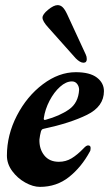

<svg xmlns="http://www.w3.org/2000/svg" viewBox="-20 -715 426 750"><path d="M7 -107Q7 -188 46 -263.5Q85 -339 147.5 -386Q210 -433 276 -433Q331 -433 358.5 -412Q386 -391 386 -359Q386 -299 320 -266.5Q254 -234 151 -212Q146 -211 144 -209Q142 -207 140 -202Q136 -187 134 -170Q133 -133 153 -108Q173 -83 210 -83Q237 -83 259.5 -96.5Q282 -110 307 -136Q317 -147 324 -147Q334 -147 334 -137Q334 -127 331 -123Q298 -62 249.5 -23.5Q201 15 136 15Q109 15 78.5 -2Q48 -19 27.5 -47Q7 -75 7 -107ZM289 -364Q289 -377 281.5 -387Q274 -397 261 -397Q238 -397 214.5 -376Q191 -355 173.5 -321.5Q156 -288 151 -253V-251Q151 -245 158 -247Q213 -262 249.5 -287.5Q286 -313 289 -364ZM276 -487 169 -607Q146 -632 146 -646Q146 -659 168 -677Q190 -695 205 -695Q216 -695 224.5 -687Q233 -679 242 -660L315 -502Q319 -494 319 -484Q319 -470 306 -470Q293 -470 276 -487Z"/></svg>

Font: EB Garamond
Style: Bold Italic
Weight: 700
Italic angle: -17.2°
Designer: Georg Duffner and Octavio Pardo
Foundry: Georg Duffner
Version: Version 1.000